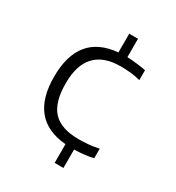

<svg xmlns="http://www.w3.org/2000/svg" viewBox="-186 -772 919 1004"><g transform="rotate(30 274.0 -270.0)"><path d="M298 7Q70 -12 70 -269Q70 -527 298 -547V-660H351V-549Q378 -548 408.5 -544.5Q439 -541 465 -536V-476Q436 -484 406 -487Q376 -490 346 -490Q140 -490 140 -270Q140 -155 188.5 -102.5Q237 -50 344 -50Q376 -50 403.5 -52.5Q431 -55 465 -62V-5Q445 1 414 4.5Q383 8 351 9V120H298Z"/></g></svg>

Font: Plata Sans Light
Style: Regular
Weight: 300
Designer: Pablo Impallari, Andres Torresi, & Cristiano Sobral
Foundry: Pablo Impallari, Andres Torresi, & Cristiano Sobral
Version: Version 1.00;December 28, 2019;FontCreator 12.0.0.2547 64-bi